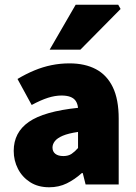

<svg xmlns="http://www.w3.org/2000/svg" viewBox="-20 -780 576 812"><path d="M188 12Q141 12 107.5 -9.5Q74 -31 56 -66Q38 -101 38 -142Q38 -220 102 -264.5Q166 -309 310 -324Q308 -342 300 -353.5Q292 -365 277 -370.5Q262 -376 240 -376Q213 -376 183 -366.5Q153 -357 114 -336L54 -446Q89 -467 125 -482Q161 -497 198 -504.5Q235 -512 274 -512Q339 -512 385.5 -487.5Q432 -463 457 -411.5Q482 -360 482 -278V0H342L330 -48H326Q296 -21 262.5 -4.5Q229 12 188 12ZM248 -120Q269 -120 283 -129.5Q297 -139 310 -154V-222Q269 -216 245.5 -206Q222 -196 212 -183Q202 -170 202 -156Q202 -139 214 -129.5Q226 -120 248 -120ZM190 -570 300 -760H480L490 -742L320 -570Z"/></svg>

Font: Source Sans 3 Black
Style: Regular
Weight: 900
Designer: Paul D. Hunt
Foundry: Adobe
Version: Version 3.046;hotconv 1.0.118;makeotfexe 2.5.65603